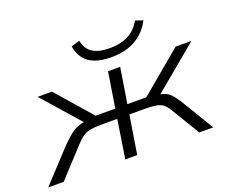

<svg xmlns="http://www.w3.org/2000/svg" viewBox="-149 -880 1248 1058"><g transform="rotate(-20 475.0 -350.5)"><path d="M-34 0 135 -182Q169 -217 194.5 -236.5Q220 -256 248 -265Q276 -274 316 -276L289 -254L82 -489H166L347 -282H462L495 -489H566L533 -282H644L891 -489H984L702 -254L685 -275Q719 -273 740.5 -266.5Q762 -260 780.5 -241.5Q799 -223 824 -182L934 0H852L753 -164Q737 -191 721.5 -203.5Q706 -216 681.5 -220.5Q657 -225 615 -225H524L488 0H418L453 -225H362Q321 -225 296 -220.5Q271 -216 252 -203.5Q233 -191 208 -164L57 0ZM539 -555Q483 -555 443.5 -570Q404 -585 382.5 -614Q361 -643 353 -686L403 -701Q413 -651 448.5 -628Q484 -605 549 -605Q613 -605 658 -628.5Q703 -652 730 -701L774 -686Q752 -643 718.5 -614Q685 -585 640.5 -570Q596 -555 539 -555Z"/></g></svg>

Font: Nunito Sans 10pt Expanded Light
Style: Italic
Weight: 300
Width: 7
Italic angle: -9°
Designer: Vernon Adams
Foundry: Vernon Adams
Version: Version 3.101;gftools[0.9.27]